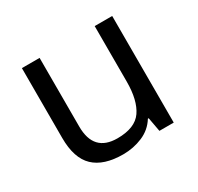

<svg xmlns="http://www.w3.org/2000/svg" viewBox="-122 -681 863 836"><g transform="rotate(-30 309.0 -263.0)"><path d="M533 -536V0H461L448 -71H444Q418 -29 372 -9.5Q326 10 274 10Q177 10 128 -36.5Q79 -83 79 -185V-536H168V-191Q168 -63 287 -63Q376 -63 410.5 -113Q445 -163 445 -257V-536Z"/></g></svg>

Font: Noto Sans Tifinagh Hawad
Style: Regular
Weight: 400
Designer: JamraPatel
Foundry: JamraPatel LLC
Version: Version 2.006; ttfautohint (v1.8.4.7-5d5b)